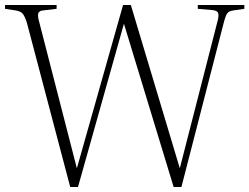

<svg xmlns="http://www.w3.org/2000/svg" viewBox="-23 -743 991 763"><path d="M256 0 84 -652Q77 -675 68.5 -687Q60 -699 36 -702L-3 -708V-723H202V-708L152 -702Q132 -701 129 -689.5Q126 -678 133 -655L282 -76H283L466 -723H497L691 -76H692L841 -657Q847 -677 844.5 -689Q842 -701 821 -703L763 -708V-723H948V-708L907 -702Q896 -701 888.5 -697Q881 -693 876.5 -684Q872 -675 867 -656L698 0H667L470 -647H469L287 0Z"/></svg>

Font: Literata 60pt ExtraLight
Style: Regular
Weight: 250
Designer: Latin by Veronika Burian and Jose Scaglione. Greek by Irene Vlachou. Cyrillic by Vera Evstafieva.
Foundry: TypeTogether
Version: Version 3.103;gftools[0.9.29]